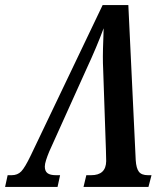

<svg xmlns="http://www.w3.org/2000/svg" viewBox="-60 -734 647 754"><path d="M-30 -46H-14Q9 -46 23.5 -61Q38 -76 61 -124L343 -714H444L473 -105Q475 -73 485.5 -59.5Q496 -46 521 -46H535L523 0H268L279 -46H298Q356 -46 357 -101L356 -145L345 -466Q344 -482 344 -513Q344 -538 346 -588L347 -623Q320 -550 280 -464L133 -138Q126 -121 121 -105.5Q116 -90 116 -80Q116 -62 126.5 -54Q137 -46 160 -46H176L166 0H-40Z"/></svg>

Font: Noto Serif CondSemiBold
Style: Italic
Weight: 600
Width: 3
Italic angle: -12°
Designer: Monotype Design Team
Foundry: Monotype Imaging Inc.
Version: Version 1.001